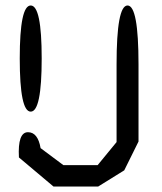

<svg xmlns="http://www.w3.org/2000/svg" viewBox="-20 -670 590 700"><path d="M445 -650Q485 -650 485 -435V-154L433 -49L338 10H175L49 -96Q44 -188 82 -188Q118 -188 128 -130L211 -68H336L405 -152V-435Q405 -650 445 -650ZM132 -457Q132 -263 92 -263Q52 -263 52 -457Q52 -650 92 -650Q132 -650 132 -457Z"/></svg>

Font: Syne Mono
Style: Regular
Weight: 400
Monospace: yes
Designer: Lucas Descroix
Foundry: Bonjour Monde
Version: Version 2.000; ttfautohint (v1.8.3)